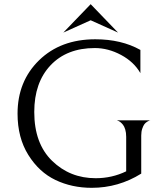

<svg xmlns="http://www.w3.org/2000/svg" viewBox="-20 -888 792 919"><path d="M283 -732 414 -868 545 -732 414 -791ZM419 11Q324 11 245.5 -26.5Q167 -64 115.5 -146.5Q64 -229 64 -344Q64 -499 167 -599.5Q270 -700 436 -700Q561 -700 652 -649V-538Q621 -592 559.5 -625Q498 -658 434 -658Q300 -658 222 -575.5Q144 -493 144 -352Q144 -201 229.5 -118Q315 -35 438 -35Q516 -35 584 -68V-233Q584 -253 579.5 -268Q575 -283 568.5 -291Q562 -299 555.5 -304Q549 -309 544 -310L540 -312H700Q698 -312 695 -311Q692 -310 684.5 -305.5Q677 -301 671.5 -294Q666 -287 661 -272.5Q656 -258 656 -239V-57Q547 11 419 11Z"/></svg>

Font: Bellefair
Style: Regular
Weight: 400
Designer: Nick Shinn, Liron Lavi Turkenic
Foundry: Shinntype
Version: Version 1.003;PS 001.003;hotconv 1.0.88;makeotf.lib2.5.64775